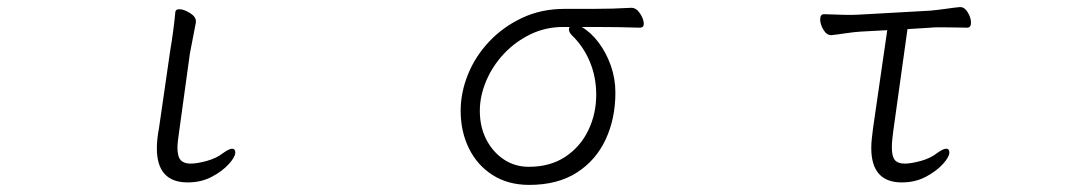

<svg xmlns="http://www.w3.org/2000/svg" viewBox="-20 -505 3040 541"><path d="M460 -365 428 -144Q422 -113 422 -87Q422 9 509 9Q547 9 577 -7Q607 -23 625 -43Q643 -63 643 -75Q643 -86 634 -86Q626 -86 609 -74Q590 -59 562.5 -51.5Q535 -44 517 -44Q498 -44 489 -54Q480 -64 480 -89Q480 -98 481.5 -110Q483 -122 485 -136L515 -354L532 -442V-445Q532 -458 515 -468.5Q498 -479 485 -479Q475 -479 474 -471Q472 -448 468 -418Q464 -388 460 -365Z M1759 -483H1758Q1707 -480 1653 -480H1571Q1505 -480 1451 -454.5Q1397 -429 1358 -387.5Q1319 -346 1298.5 -295Q1278 -244 1278 -193Q1278 -134 1301.5 -86.5Q1325 -39 1368.5 -11.5Q1412 16 1471 16Q1551 16 1605 -18.5Q1659 -53 1686.5 -112Q1714 -171 1714 -244Q1714 -284 1701 -320.5Q1688 -357 1666.5 -385.5Q1645 -414 1619 -429H1657Q1692 -429 1721 -428.5Q1750 -428 1783 -427Q1794 -427 1794 -438Q1794 -451 1783.5 -467Q1773 -483 1759 -483ZM1567 -429H1585Q1583 -425 1583 -422Q1583 -414 1592 -405Q1624 -374 1642 -331Q1660 -288 1660 -238Q1660 -184 1637.5 -137.5Q1615 -91 1572.5 -63Q1530 -35 1470 -35Q1431 -35 1400 -55.5Q1369 -76 1350.5 -111.5Q1332 -147 1332 -193Q1332 -234 1349.5 -276Q1367 -318 1399 -352.5Q1431 -387 1474 -408Q1517 -429 1567 -429Z M2480 -420 2440 -144Q2438 -128 2436.5 -114.5Q2435 -101 2435 -88Q2435 9 2521 9Q2559 9 2589 -7Q2619 -23 2637 -43Q2655 -63 2655 -75Q2655 -86 2646 -86Q2638 -86 2621 -74Q2602 -59 2574.5 -51.5Q2547 -44 2529 -44Q2510 -44 2501.5 -54Q2493 -64 2493 -89Q2493 -99 2494 -110.5Q2495 -122 2497 -136L2537 -423L2602 -427Q2610 -428 2620 -428Q2630 -428 2640 -428Q2660 -428 2678.5 -427.5Q2697 -427 2705 -427Q2716 -427 2716 -441Q2716 -455 2707 -470Q2698 -485 2686 -485H2684Q2672 -484 2647.5 -480.5Q2623 -477 2601 -475L2405 -464Q2400 -464 2393.5 -463.5Q2387 -463 2379 -463Q2357 -463 2334 -464Q2311 -465 2302 -465Q2291 -465 2291 -450Q2291 -437 2300 -421.5Q2309 -406 2322 -406H2323Q2334 -407 2361 -411Q2388 -415 2406 -416Z"/></svg>

Font: Klee One
Style: Regular
Weight: 400
Designer: Fontworks Inc.
Foundry: Fontworks Inc.
Version: Version 1.100